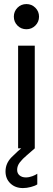

<svg xmlns="http://www.w3.org/2000/svg" viewBox="-20 -748 266 968"><path d="M71.3 0V-517.6H155.3V0ZM113.3 -600.6Q86.4 -600.6 68.1 -619.1Q49.8 -637.7 49.8 -664.1Q49.8 -690.4 68.1 -709Q86.4 -727.5 113.3 -727.5Q139.6 -727.5 158.2 -709Q176.8 -690.4 176.8 -664.1Q176.8 -637.7 158.2 -619.1Q139.6 -600.6 113.3 -600.6ZM95.7 200.2Q57.1 200.2 32.5 176.8Q7.8 153.3 7.8 116.2Q7.8 75.7 38.3 44.7Q68.8 13.7 107.4 -17.6L155.3 0Q134.3 19 113.8 36.1Q93.3 53.2 79.8 70.8Q66.4 88.4 66.4 108.4Q66.4 126 78.6 136.2Q90.8 146.5 110.4 146.5Q126.5 146.5 142.8 140.4Q159.2 134.3 168 127.9V181.6Q156.2 189.5 135.3 194.8Q114.3 200.2 95.7 200.2Z"/></svg>

Font: Reddit Sans
Style: Regular
Weight: 400
Designer: Stephen Hutchings
Foundry: Reddit
Version: Version 1.014